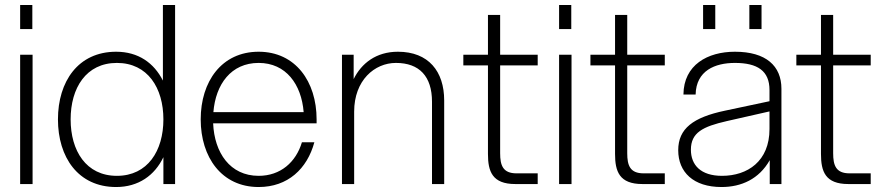

<svg xmlns="http://www.w3.org/2000/svg" viewBox="-20 -740 3546 772"><path d="M61 0H111V-520H61ZM61 -623H110V-720H61Z M684 0V-720H635V-416C599 -487 536 -532 447 -532C294 -532 213 -412 213 -260C213 -108 294 12 447 12C537 12 602 -35 637 -108V0ZM264 -260C264 -386 326 -487 450 -487C574 -487 637 -386 637 -260C637 -134 574 -33 450 -33C326 -33 264 -134 264 -260Z M1020 12C1137 12 1215 -61 1244 -168H1194C1170 -88 1108 -33 1020 -33C905 -33 842 -126 837 -244H1253V-260C1253 -412 1168 -532 1020 -532C871 -532 787 -412 787 -260C787 -108 871 12 1020 12ZM838 -289C847 -401 909 -487 1020 -487C1130 -487 1192 -401 1201 -289Z M1717 -331V0H1766V-336C1766 -453 1703 -532 1580 -532C1492 -532 1433 -485 1402 -422V-520H1355V0H1404V-291C1404 -417 1486 -487 1572 -487C1666 -487 1717 -433 1717 -331Z M1942 -680V-520H1843V-477H1942V-121C1942 -51 1959 0 2052 0H2142V-43H2057C2002 -43 1991 -75 1991 -124V-477H2142V-520H1991V-680Z M2228 0H2278V-520H2228ZM2228 -623H2277V-720H2228Z M2453 -680V-520H2354V-477H2453V-121C2453 -51 2470 0 2563 0H2653V-43H2568C2513 -43 2502 -75 2502 -124V-477H2653V-520H2502V-680Z M3075 0H3122V-383C3122 -475 3060 -532 2935 -532C2825 -532 2729 -479 2728 -360H2777C2779 -456 2855 -487 2935 -487C3026 -487 3074 -455 3074 -378V-333L2895 -295C2767 -268 2707 -223 2707 -136C2707 -48 2768 12 2881 12C2961 12 3032 -20 3075 -96ZM2758 -138C2758 -207 2806 -231 2902 -253L3074 -292V-221C3074 -92 2986 -33 2883 -33C2797 -33 2758 -77 2758 -138ZM2807 -623H2856V-720H2807ZM2993 -623H3042V-720H2993Z M3281 -680V-520H3182V-477H3281V-121C3281 -51 3298 0 3391 0H3481V-43H3396C3341 -43 3330 -75 3330 -124V-477H3481V-520H3330V-680Z"/></svg>

Font: Aspekta 200
Style: Regular
Weight: 200
Designer: Ivo Dolenc
Version: Version 2.000